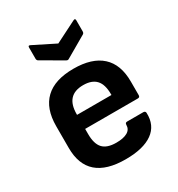

<svg xmlns="http://www.w3.org/2000/svg" viewBox="-173 -823 876 947"><g transform="rotate(-30 265.0 -350.0)"><path d="M267 12Q51 12 51 -177V-301Q51 -401 105 -452.5Q159 -504 266 -504Q371 -504 425.5 -454.5Q480 -405 480 -308V-230Q480 -218 468 -218H168V-188Q168 -133 191.5 -107.5Q215 -82 268 -82Q309 -82 331.5 -95Q354 -108 354 -134Q354 -146 366 -146H458Q469 -146 470 -135Q473 -63 420.5 -25.5Q368 12 267 12ZM168 -298H364V-303Q364 -358 340 -384Q316 -410 267 -410Q168 -410 168 -302ZM255 -558 136 -627Q129 -631 129 -641V-704Q129 -717 142 -710L264 -649L385 -710Q398 -717 398 -704V-641Q398 -631 391 -627L272 -558Q264 -552 255 -558Z"/></g></svg>

Font: Sofia Sans
Style: Bold
Weight: 700
Designer: Botio Nikoltchev, Ani Petrova
Foundry: lettersoup
Version: Version 4.100; ttfautohint (v1.8.4.7-5d5b)